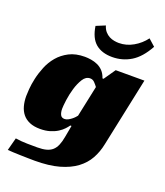

<svg xmlns="http://www.w3.org/2000/svg" viewBox="-148 -750 874 1018"><g transform="rotate(20 289.0 -241.0)"><path d="M408 -430H570L488 -41Q479 4 458 42Q437 80 399.5 108Q362 136 305.5 152Q249 168 168 168Q153 168 132 167.5Q111 167 89 166.5Q67 166 47 165Q27 164 15 163L34 91Q66 96 99.5 96.5Q133 97 157 97Q187 97 207.5 91.5Q228 86 241.5 74Q255 62 263.5 42Q272 22 277 -7L289 -72H282Q276 -63 264.5 -50.5Q253 -38 235 -26.5Q217 -15 192.5 -7.5Q168 0 137 0Q102 0 77.5 -10.5Q53 -21 38 -39.5Q23 -58 16 -83.5Q9 -109 9 -139Q9 -152 11 -179Q13 -206 20.5 -240Q28 -274 42.5 -309.5Q57 -345 81.5 -374Q106 -403 142.5 -422Q179 -441 231 -441Q247 -441 266 -438Q285 -435 303 -427Q321 -419 335 -404Q349 -389 357 -365H363ZM296 -343Q272 -343 256 -317.5Q240 -292 230 -258Q220 -224 215.5 -190.5Q211 -157 211 -141Q211 -121 217.5 -107.5Q224 -94 241 -94Q251 -94 260.5 -99Q270 -104 278.5 -110.5Q287 -117 293.5 -124Q300 -131 303 -135L340 -310Q332 -321 321.5 -332Q311 -343 296 -343ZM366 -489Q307 -489 272 -518.5Q237 -548 227 -614L278 -635Q284 -615 295 -602.5Q306 -590 319.5 -583Q333 -576 347.5 -573.5Q362 -571 374 -571Q416 -571 454.5 -593Q493 -615 519 -650L557 -616Q519 -547 471 -518Q423 -489 366 -489Z"/></g></svg>

Font: Racing Sans One
Style: Regular
Weight: 400
Designer: Pablo Impallari, Rodrigo Fuenzalida
Foundry: Pablo Impallari, Rodrigo Fuenzalida
Version: Version 1.001; ttfautohint (v0.8) -G 200 -r 50